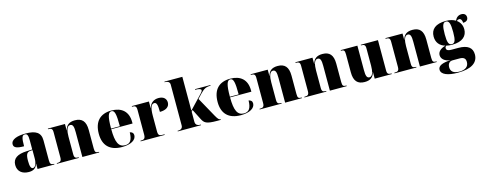

<svg xmlns="http://www.w3.org/2000/svg" viewBox="-33 -1678 7105 2830"><g transform="rotate(-15 3519.5 -263.5)"><path d="M210 10C268 10 318 -6 342 -80H344V0H601V-10H597C552 -10 538 -26 538 -80V-383C538 -507 461 -551 308 -551C185 -551 83 -521 83 -445C83 -394 133 -375 239 -375C239 -501 251 -541 293 -541C331 -541 343 -515 343 -434V-298L262 -295C114 -290 41 -240 41 -141C41 -43 110 10 210 10ZM283 -31C253 -31 239 -69 239 -152C239 -246 256 -282 312 -286L344 -288V-161C344 -88 320 -31 283 -31Z M640 0H975V-10H971C927 -10 908 -20 908 -74V-342C908 -421 923 -502 974 -502C1017 -502 1028 -463 1028 -378V0H1285V-10H1281C1236 -10 1222 -19 1222 -80V-360C1222 -494 1167 -551 1060 -551C972 -551 925 -513 908 -439H906V-536H645V-526H649C693 -526 713 -517 713 -463V-77C713 -19 689 -10 644 -10H640Z M1633 10C1768 10 1851 -40 1851 -113C1851 -147 1830 -164 1797 -171C1795 -54 1760 -4 1684 -4C1585 -4 1546 -83 1545 -285H1870V-309C1870 -468 1774 -551 1617 -551C1447 -551 1350 -454 1350 -266C1350 -91 1444 10 1633 10ZM1679 -295H1545C1545 -482 1568 -541 1616 -541C1665 -541 1679 -482 1679 -295Z M1917 0H2284V-10H2249C2212 -10 2188 -18 2188 -77V-318C2188 -433 2208 -493 2255 -493C2293 -493 2304 -455 2304 -346C2396 -346 2453 -383 2453 -451C2453 -508 2413 -549 2337 -549C2263 -549 2209 -510 2189 -435H2187V-536H1926V-526H1930C1974 -526 1993 -517 1993 -458V-82C1993 -19 1967 -10 1922 -10H1917Z M2484 0H2838V-10H2819C2802 -10 2757 -18 2757 -74V-228L2776 -249L2853 -97C2890 -23 2916 0 3087 0H3141V-10H3139C3117 -10 3101 -27 3070 -82L2903 -383L2963 -447C3020 -507 3054 -526 3125 -526V-536H2890V-526C2951 -526 2981 -516 2981 -496C2981 -485 2973 -472 2958 -456L2756 -243C2757 -276 2757 -308 2757 -341V-760H2484V-750H2499C2515 -750 2562 -743 2562 -694V-70C2562 -17 2516 -10 2499 -10H2484Z M3446 10C3581 10 3664 -40 3664 -113C3664 -147 3643 -164 3610 -171C3608 -54 3573 -4 3497 -4C3398 -4 3359 -83 3358 -285H3683V-309C3683 -468 3587 -551 3430 -551C3260 -551 3163 -454 3163 -266C3163 -91 3257 10 3446 10ZM3492 -295H3358C3358 -482 3381 -541 3429 -541C3478 -541 3492 -482 3492 -295Z M3734 0H4069V-10H4065C4021 -10 4002 -20 4002 -74V-342C4002 -421 4017 -502 4068 -502C4111 -502 4122 -463 4122 -378V0H4379V-10H4375C4330 -10 4316 -19 4316 -80V-360C4316 -494 4261 -551 4154 -551C4066 -551 4019 -513 4002 -439H4000V-536H3739V-526H3743C3787 -526 3807 -517 3807 -463V-77C3807 -19 3783 -10 3738 -10H3734Z M4417 0H4752V-10H4748C4704 -10 4685 -20 4685 -74V-342C4685 -421 4700 -502 4751 -502C4794 -502 4805 -463 4805 -378V0H5062V-10H5058C5013 -10 4999 -19 4999 -80V-360C4999 -494 4944 -551 4837 -551C4749 -551 4702 -513 4685 -439H4683V-536H4422V-526H4426C4470 -526 4490 -517 4490 -463V-77C4490 -19 4466 -10 4421 -10H4417Z M5336 10C5424 10 5470 -28 5487 -102H5489V0H5750V-10H5746C5702 -10 5682 -19 5682 -73V-536H5420V-526H5424C5468 -526 5487 -516 5487 -462V-199C5487 -120 5472 -39 5421 -39C5379 -39 5368 -78 5368 -163V-536H5114V-526H5116C5159 -526 5173 -517 5173 -456V-181C5173 -47 5228 10 5336 10Z M5791 0H6126V-10H6122C6078 -10 6059 -20 6059 -74V-342C6059 -421 6074 -502 6125 -502C6168 -502 6179 -463 6179 -378V0H6436V-10H6432C6387 -10 6373 -19 6373 -80V-360C6373 -494 6318 -551 6211 -551C6123 -551 6076 -513 6059 -439H6057V-536H5796V-526H5800C5844 -526 5864 -517 5864 -463V-77C5864 -19 5840 -10 5795 -10H5791Z M6699 233C6908 233 7008 159 7008 37C7008 -66 6939 -119 6796 -119H6692C6629 -119 6615 -140 6615 -162C6615 -177 6621 -188 6634 -197C6660 -190 6690 -187 6722 -187C6882 -187 6953 -261 6953 -362C6953 -423 6926 -474 6878 -508C6891 -519 6903 -525 6916 -525C6943 -525 6961 -498 6961 -458C7009 -458 7039 -481 7039 -522C7039 -561 7013 -587 6969 -587C6921 -587 6886 -559 6868 -515C6830 -538 6781 -551 6722 -551C6560 -551 6488 -483 6488 -373C6488 -284 6537 -224 6622 -200C6543 -180 6502 -136 6502 -86C6502 -33 6548 18 6643 26C6509 31 6446 63 6446 121C6446 193 6542 233 6699 233ZM6720 -197C6672 -197 6655 -240 6655 -362C6655 -494 6672 -541 6720 -541C6767 -541 6784 -495 6784 -363C6784 -240 6767 -197 6720 -197ZM6722 223C6638 223 6592 189 6592 123C6592 71 6619 36 6666 36H6775C6836 36 6865 60 6865 113C6865 185 6814 223 6722 223Z"/></g></svg>

Font: Noto Serif Display Black
Style: Regular
Weight: 900
Designer: Monotype Design Team
Foundry: Monotype Imaging Inc.
Version: Version 2.009